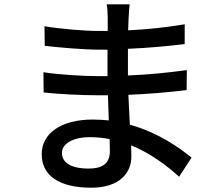

<svg xmlns="http://www.w3.org/2000/svg" viewBox="-20 -820 1040 893"><path d="M490 -173 491 -117C491 -53 448 -36 392 -36C306 -36 268 -66 268 -109C268 -149 314 -182 399 -182C430 -182 461 -179 490 -173ZM182 -484 183 -390C252 -382 363 -377 427 -377H482L486 -260C462 -262 438 -264 412 -264C263 -264 174 -199 174 -103C174 -3 255 53 405 53C536 53 591 -16 591 -92L590 -144C680 -107 756 -50 813 2L871 -87C813 -134 714 -204 584 -240L577 -379C673 -383 756 -390 848 -401L849 -494C762 -482 674 -473 575 -469V-593C672 -597 765 -606 839 -615V-707C750 -692 662 -683 576 -679L578 -732C579 -760 581 -782 583 -800H476C480 -784 481 -754 481 -737V-676H438C374 -676 254 -686 187 -698L188 -607C253 -599 373 -589 439 -589H480V-466H429C368 -466 250 -473 182 -484Z"/></svg>

Font: ChiuKong Gothic CL Medium
Style: Regular
Weight: 500
Designer: Ryoko NISHIZUKA 西塚涼子 (kana, bopomofo & ideographs); Paul D. Hunt (Latin, Greek & Cyrillic); Sandoll Communications 산돌커뮤니
Foundry: Adobe
Version: Version 1.300